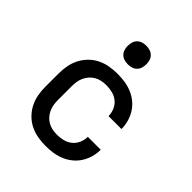

<svg xmlns="http://www.w3.org/2000/svg" viewBox="-205 -870 1009 1009"><g transform="rotate(45 300.0 -365.5)"><path d="M298 8Q268 8 239 3Q210 -2 183.5 -15Q157 -28 136 -49Q115 -70 101.5 -96Q88 -122 82.5 -151.5Q77 -181 77 -210V-310Q77 -339 82.5 -368.5Q88 -398 101.5 -424Q115 -450 136 -471Q157 -492 183.5 -505Q210 -518 239 -523Q268 -528 298 -528Q325 -528 352 -524Q379 -520 404.5 -509.5Q430 -499 451.5 -481.5Q473 -464 487.5 -441Q502 -418 509.5 -391.5Q517 -365 517 -338V-337H421Q421 -360 411.5 -382Q402 -404 384 -418.5Q366 -433 343.5 -438.5Q321 -444 298 -444Q280 -444 263 -440.5Q246 -437 231 -428.5Q216 -420 204.5 -407Q193 -394 185.5 -378Q178 -362 175.5 -344.5Q173 -327 173 -310V-210Q173 -193 175.5 -175.5Q178 -158 185.5 -142Q193 -126 204.5 -113Q216 -100 231 -91.5Q246 -83 263 -79.5Q280 -76 298 -76Q321 -76 343.5 -81.5Q366 -87 384 -101.5Q402 -116 411.5 -138Q421 -160 421 -183H517V-182Q517 -155 509.5 -128.5Q502 -102 487.5 -79Q473 -56 451.5 -38.5Q430 -21 404.5 -10.5Q379 0 352 4Q325 8 298 8ZM300 -601Q286 -601 272.5 -605Q259 -609 249 -619Q239 -629 235 -642.5Q231 -656 231 -670Q231 -684 235 -697.5Q239 -711 249 -721Q259 -731 272.5 -735Q286 -739 300 -739Q314 -739 327.5 -735Q341 -731 351 -721Q361 -711 365 -697.5Q369 -684 369 -670Q369 -656 365 -642.5Q361 -629 351 -619Q341 -609 327.5 -605Q314 -601 300 -601Z"/></g></svg>

Font: Iosevka Fixed Medium Extended
Style: Regular
Weight: 500
Width: 7
Monospace: yes
Designer: Belleve Invis
Foundry: Belleve Invis
Version: Version 24.1.1; ttfautohint (v1.8.4)